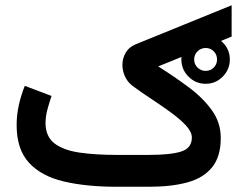

<svg xmlns="http://www.w3.org/2000/svg" viewBox="-20 -713 931 733"><path d="M672.4 -485.8Q672.4 -523.9 699.7 -551Q727.1 -578.1 765.1 -578.1Q803.2 -578.1 830.3 -551Q857.4 -523.9 857.4 -485.8Q857.4 -447.8 830.3 -420.4Q803.2 -393.1 765.1 -393.1Q727.1 -393.1 699.7 -420.4Q672.4 -447.8 672.4 -485.8ZM721.2 -485.8Q721.2 -467.8 734.1 -455.1Q747.1 -442.4 765.1 -442.4Q783.7 -442.4 796.1 -455.1Q808.6 -467.8 808.6 -485.8Q808.6 -504.4 796.1 -517.1Q783.7 -529.8 765.1 -529.8Q747.1 -529.8 734.1 -517.1Q721.2 -504.4 721.2 -485.8ZM548.8 0H425.3Q309.1 0 223.4 -20.3Q137.7 -40.5 90.6 -91.8Q43.5 -143.1 43.5 -235.4Q43.5 -275.4 52.2 -313.5Q61 -351.6 74.7 -385.3L176.8 -346.7Q168.9 -324.2 161.4 -296.4Q153.8 -268.6 153.8 -242.7Q154.3 -190.9 188.7 -165Q223.1 -139.2 284.2 -130.4Q345.2 -121.6 425.3 -121.6H548.3Q632.8 -121.6 672.6 -134.8Q712.4 -147.9 712.4 -188Q712.4 -210 689 -234.9Q665.5 -259.8 629.4 -285.9Q593.3 -312 554.7 -337.4Q516.1 -362.8 485.4 -385.7Q466.8 -399.9 457 -421.4Q447.3 -442.9 447.3 -465.3Q447.3 -489.7 459.5 -511.2Q471.7 -532.7 497.1 -543.5L864.3 -692.9V-573.2L584 -459.5Q646 -420.4 700.4 -379.9Q754.9 -339.4 788.8 -292.2Q822.8 -245.1 822.8 -186Q822.8 -115.7 790.3 -75Q757.8 -34.2 696.8 -17.1Q635.7 0 548.8 0Z"/></svg>

Font: Vazirmatn RD FD SemiBold
Style: Regular
Weight: 600
Designer: Saber Rastikerdar
Foundry: Saber Rastikerdar
Version: Version 33.003